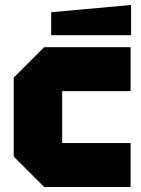

<svg xmlns="http://www.w3.org/2000/svg" viewBox="-20 -749 565 769"><path d="M35 -122V-438L157 -560H503V-384H229V-176H503V0H157ZM185 -608V-700L505 -729V-608Z"/></svg>

Font: Tektur ExtraBold
Style: Regular
Weight: 800
Designer: Adam Jagosz
Foundry: Adam Jagosz
Version: Version 1.005;gftools[0.9.30]